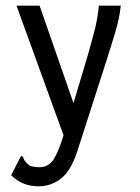

<svg xmlns="http://www.w3.org/2000/svg" viewBox="-20 -480 490 674"><path d="M115 174Q58 174 19 135L49 77L54 67L61 71Q63 79 67.5 85.5Q72 92 85 102Q100 107 118 107Q151 107 168.5 79Q186 51 203 -5L38 -460H119L238 -118L287 -282Q300 -327 311.5 -371Q323 -415 327 -460H404Q399 -414 384.5 -366Q370 -318 355 -271L252 49Q230 118 195 146Q160 174 115 174Z"/></svg>

Font: Inconsolata SemiCondensed Medium
Style: Regular
Weight: 500
Width: 4
Monospace: yes
Designer: Raph Levien, Cyreal, Brenton Simpson
Foundry: Raph Levien, Cyreal, Google
Version: Version 3.001; ttfautohint (v1.8.2.53-6de2)